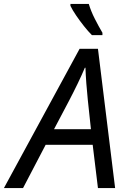

<svg xmlns="http://www.w3.org/2000/svg" viewBox="-77 -964 659 984"><path d="M-57 0 331 -714H425L513 0H425L398 -222H157L41 0ZM200 -302H389L373 -452Q369 -490 365.5 -536Q362 -582 361 -617H358Q342 -579 321 -535.5Q300 -492 277 -448ZM394 -784Q375 -803 353.5 -830Q332 -857 313 -885Q294 -913 284 -934V-944H378Q389 -907 408.5 -868.5Q428 -830 448 -796V-784Z"/></svg>

Font: Manna Sans
Style: Italic
Weight: 400
Italic angle: -12°
Designer: Monotype Design Team
Foundry: Monotype Imaging Inc.
Version: Version 2.001.1; ttfautohint (v1.8.2)